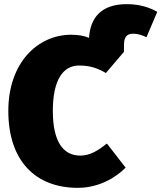

<svg xmlns="http://www.w3.org/2000/svg" viewBox="-20 -883 776 923"><path d="M589 -863C470 -863 414 -801 408 -701C384 -711 356 -716 322 -716C162 -716 20 -582 20 -350C20 -109 151 20 354 20C452 20 533 -26 584 -77L494 -193C453 -161 415 -135 366 -135C283 -135 234 -203 234 -350C234 -497 282 -568 360 -568C417 -568 453 -553 489 -532L576 -634V-667C576 -704 589 -721 620 -721C642 -721 661 -715 684 -704L736 -826C701 -846 654 -863 589 -863Z"/></svg>

Font: Fira Sans Heavy
Style: Regular
Weight: 900
Designer: bBox Type GmbH & Carrois Corporate GbR & Edenspiekermann AG
Foundry: bBox Type GmbH & Carrois Corporate GbR & Edenspiekermann AG
Version: Version 4.300;PS 004.300;hotconv 1.0.88;makeotf.lib2.5.64775